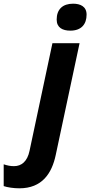

<svg xmlns="http://www.w3.org/2000/svg" viewBox="-149 -780 489 1040"><path d="M232 -614C292 -614 320 -649 320 -701C320 -745 286 -760 247 -760C191 -760 158 -730 158 -674C158 -630 190 -614 232 -614ZM-44 240C79 240 132 159 153 59L282 -546H135L11 37C-1 95 -33 120 -73 120C-92 120 -108 117 -129 110V228C-109 235 -75 240 -44 240Z"/></svg>

Font: Noto Sans
Style: Bold Italic
Weight: 700
Italic angle: -12°
Designer: Monotype Design Team
Foundry: Monotype Imaging Inc.
Version: Version 2.013